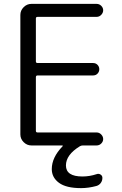

<svg xmlns="http://www.w3.org/2000/svg" viewBox="-20 -750 627 990"><path d="M142 0Q119 0 102 -17Q85 -34 85 -57V-673Q85 -696 102 -713Q119 -730 142 -730H478Q492 -730 502 -720Q512 -710 512 -697Q512 -684 502 -673.5Q492 -663 478 -663H174Q165 -663 165 -655V-433Q165 -425 174 -425H460Q474 -425 483 -415.5Q492 -406 492 -393Q492 -380 483 -370.5Q474 -361 460 -361H174Q165 -361 165 -352V-75Q165 -67 174 -67H478Q492 -67 502 -56.5Q512 -46 512 -33Q512 -20 502 -10Q492 0 478 0H407Q399 0 392 4Q320 48 320 103Q320 160 405 160Q442 160 478 148Q489 144 498.5 150Q508 156 508 167Q508 182 499.5 193.5Q491 205 477 209Q436 220 398 220Q321 220 284 192.5Q247 165 247 122Q247 62 302 5Q307 0 299 0Z"/></svg>

Font: Rounded Mplus 1c
Style: Regular
Weight: 400
Version: Version 1.059.20150529